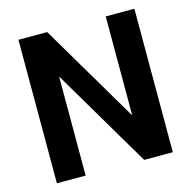

<svg xmlns="http://www.w3.org/2000/svg" viewBox="-104 -815 917 919"><g transform="rotate(-15 354.0 -355.5)"><path d="M641 0H499L210.5 -488.5L209 -488V0H66.5V-711H209L497.5 -223L499 -223.5V-711H641Z"/></g></svg>

Font: Roberto Sans
Style: Bold
Weight: 700
Designer: Google (font) & Cristiano Sobral (main changes)
Version: Version 1.000;October 12, 2021;FontCreator 14.0.0.2814 64-bi